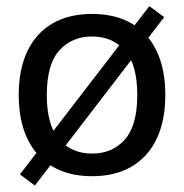

<svg xmlns="http://www.w3.org/2000/svg" viewBox="-20 -559 589 615"><path d="M274.9 -442.1Q339.6 -442.1 379.6 -397.5Q419.7 -352.8 419.7 -254.9Q419.7 -157 379.9 -112.1Q340.1 -67.1 274.9 -67.1Q210 -67.1 169.9 -112.1Q129.9 -157 129.9 -254.9Q129.9 -352.8 170 -397.5Q210.2 -442.1 274.9 -442.1ZM274.9 -514.4Q200.9 -514.4 148.4 -484Q95.9 -453.6 68 -395.6Q40 -337.6 40 -254.9Q40 -172.1 68.1 -113.9Q96.2 -55.7 148.7 -25.1Q201.2 5.4 274.9 5.4Q348.6 5.4 401.1 -25.1Q453.6 -55.7 481.6 -113.9Q509.5 -172.1 509.5 -254.9Q509.5 -337.6 481.7 -395.6Q453.9 -453.6 401.4 -484Q348.9 -514.4 274.9 -514.4ZM91.6 35.4 505.9 -504.2 458.3 -539.3 43.9 -0.5Z"/></svg>

Font: Estedad-FD-VF Thin
Style: Regular
Weight: 100
Designer: Amin Abedi
Version: Version 5.0